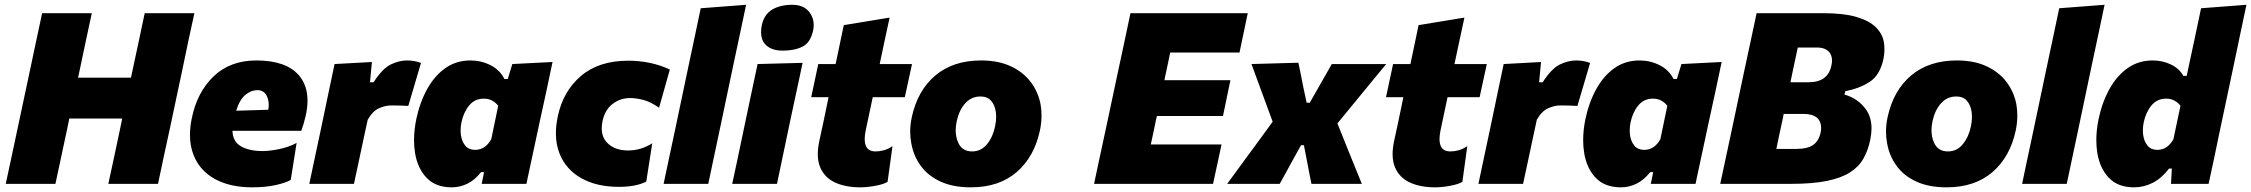

<svg xmlns="http://www.w3.org/2000/svg" viewBox="-20 -768 9404 802"><path d="M4 0Q16.5 -57 27.5 -109.5Q38.5 -162 53.5 -231.5L105 -473.5Q120 -543.5 131.5 -598.5Q143 -653.5 156 -713H363.5Q351 -654.5 339 -599Q327 -543.5 312.5 -473.5L306 -443.5H527L533.5 -473.5Q548.5 -543.5 560.2 -598.5Q572 -653.5 584.5 -713H792Q779 -654 767.2 -599Q755.5 -544 741 -473.5L689.5 -231Q674.5 -162 663.2 -109.5Q652 -57 640 0H432.5Q444.5 -56 456 -109Q467 -162 482 -231.5L490.5 -273H269.5L261 -231.5Q246 -161.5 234.8 -109Q223.5 -56.5 211.5 0Z M1034 14.5Q941 14.5 877.8 -20.2Q814.5 -55 789 -119.5Q773.5 -157.5 773.5 -204.5Q773.5 -237 781 -273.5Q803 -382.5 872.2 -449Q941.5 -515.5 1051 -515.5Q1174.5 -515.5 1228.5 -453.5Q1264.5 -411.5 1264.5 -348Q1264.5 -317.5 1256.5 -282.5Q1248 -247 1238.5 -221.5H951Q952.5 -176 987 -156.5Q1021.5 -137 1076.5 -137Q1106 -137 1146.2 -145.2Q1186.5 -153.5 1219 -171L1194.5 -16.5Q1174 -4.5 1131.8 5Q1089.5 14.5 1034 14.5ZM1055 -391.5Q1029 -391.5 1005 -371.8Q981 -352 966.5 -305.5L1100.5 -309.5Q1102.5 -320 1102.5 -330Q1102.5 -350.5 1094.5 -367Q1082.5 -391.5 1055 -391.5Z M1272 0Q1283 -52.5 1293.5 -102Q1304 -151 1317.5 -214.5L1328 -264.5Q1339.5 -321 1352 -379.5Q1364.5 -438 1377.5 -500.5L1533.5 -509L1525.5 -424.5H1540.5Q1577.5 -482 1612.5 -498.8Q1647.5 -515.5 1680 -515.5Q1712 -515.5 1738.5 -505L1685.5 -325.5Q1665.5 -327 1649 -327.2Q1632.5 -327.5 1612 -327.5Q1590 -327.5 1563.2 -315.8Q1536.5 -304 1516 -268L1502 -203.5Q1490.5 -149 1480.2 -101.2Q1470 -53.5 1458.5 0Z M1992 0Q1993.5 -6 1994.5 -12L2002 -49H1989.5Q1963.5 -16 1932.5 -0.8Q1901.5 14.5 1867 14.5Q1800 14.5 1762 -25.2Q1724 -65 1713.5 -130Q1709.5 -156 1709.5 -183Q1709.5 -225 1719 -271Q1734 -341.5 1764.8 -396.8Q1795.5 -452 1840.8 -483.8Q1886 -515.5 1945 -515.5Q1989.5 -515.5 2028.8 -495.8Q2068 -476 2087 -438H2101L2120 -500.5L2288 -509Q2274.5 -446 2262 -386Q2249 -325.5 2235.5 -264.5L2183.5 -22Q2181 -11 2179 0ZM1964.5 -142Q2007 -142 2032 -186.5L2061 -326Q2051.5 -339 2036.2 -347.5Q2021 -356 2001 -356Q1963.5 -356 1940 -327.8Q1916.5 -299.5 1907.5 -257Q1904 -240 1904 -223.5Q1904 -213 1905.5 -202.5Q1909.5 -176 1924 -159Q1938.5 -142 1964.5 -142Z M2565.5 12.5Q2472 12.5 2408 -23.8Q2344 -60 2317.5 -126Q2302 -164.5 2302 -211Q2302 -244.5 2310 -282Q2332 -387 2406.8 -450.8Q2481.5 -514.5 2604.5 -514.5Q2651 -514.5 2695 -505.2Q2739 -496 2778 -477.5L2733 -318Q2696.5 -343.5 2665.8 -351Q2635 -358.5 2612.5 -358.5Q2572 -358.5 2540 -334.8Q2508 -311 2497.5 -265.5Q2493.5 -247.5 2493.5 -232Q2493.5 -195.5 2515.5 -172.5Q2546.5 -139.5 2603 -139.5Q2657.5 -139.5 2704.5 -169.5L2679.5 -9.5Q2636.5 12.5 2565.5 12.5Z M2752 0Q2763 -52.5 2773.5 -102Q2784 -151.5 2797.5 -214.5L2856 -492.5Q2869 -553.5 2881.5 -612.5Q2893.5 -671.5 2907 -733.5L3096.5 -748Q3084 -690 3071 -627Q3057.5 -563.5 3042.5 -493.5L2984 -215Q2970.5 -151 2960 -102Q2949.5 -52.5 2938.5 0Z M3038.5 0Q3049.5 -52.5 3060.5 -102.5Q3071 -152 3084 -214.5L3094.5 -264.5Q3105.5 -317 3114 -357.2Q3122.5 -397.5 3129.8 -431.5Q3137 -465.5 3144.5 -500.5L3332.5 -505.5Q3325 -469.5 3317.5 -434.5Q3310 -399.5 3301.2 -358.8Q3292.5 -318 3281 -264.5L3270.5 -214.5Q3257.5 -152.5 3247 -102.5Q3236.5 -52.5 3225.5 0ZM3249.5 -556.5Q3200 -556.5 3176 -583.5Q3159 -602.5 3159 -633.5Q3159 -646.5 3162 -662Q3171.5 -707.5 3205.2 -727.8Q3239 -748 3289 -748Q3338 -748 3361.5 -716.5Q3379 -693 3379 -663.5Q3379 -653 3376.5 -641.5Q3366 -590.5 3332.8 -573.5Q3299.5 -556.5 3249.5 -556.5Z M3574 14.5Q3512 14.5 3468.5 -5.5Q3425 -25.5 3406.5 -68Q3396 -92 3396 -124.5Q3396 -148.5 3402 -177.5Q3410.5 -217.5 3419.5 -258.5Q3428 -299.5 3441 -362H3368.5L3398 -500.5H3470.5Q3479.5 -545 3488 -584Q3496 -622.5 3504.5 -663L3696 -694.5Q3685 -644.5 3675.5 -599.5Q3666 -554 3654.5 -500.5H3789.5L3759.5 -362H3625.5L3596 -222.5Q3592 -203 3592 -188Q3592 -170.5 3597 -158.5Q3606.5 -135.5 3638 -135.5Q3652.5 -135.5 3670.5 -140Q3688.5 -144.5 3708 -157.5L3687.5 -8.5Q3670.5 2 3636 8.2Q3601.5 14.5 3574 14.5Z M4035 14.5Q3960.5 14.5 3908.2 -9.8Q3856 -34 3825.8 -75.8Q3795.5 -117.5 3786.5 -170Q3782 -193.5 3782 -218Q3782 -247.5 3788.5 -278Q3812.5 -390 3887 -452.8Q3961.5 -515.5 4078 -515.5Q4150 -515.5 4202 -491.2Q4254 -467 4285.2 -425.8Q4316.5 -384.5 4326.5 -332.5Q4330.5 -309.5 4330.5 -285.5Q4330.5 -255 4324 -223.5Q4300.5 -113 4226.8 -49.2Q4153 14.5 4035 14.5ZM4040.5 -135.5Q4078.5 -135.5 4103.2 -166.2Q4128 -197 4136.5 -240Q4141 -260.5 4141 -279.5Q4141 -290.5 4139.5 -301Q4135.5 -329.5 4119.8 -347.2Q4104 -365 4075.5 -365Q4037 -365 4011.2 -335.8Q3985.5 -306.5 3976 -260.5Q3972 -241.5 3972 -224Q3972 -196.5 3982 -173.5Q3998 -135.5 4040.5 -135.5Z M4550 0Q4562 -56.5 4573.2 -109.2Q4584.5 -162 4599.5 -231L4651 -473.5Q4666 -544 4678 -599Q4689.5 -654 4702 -713H5192L5157.5 -548.5H4868Q4863 -524 4857.5 -497.8Q4852 -471.5 4845.5 -442L4844 -433H5119.5L5088.5 -283.5H4812.5L4808 -264Q4802.5 -236.5 4797.2 -212Q4792 -187.5 4787 -164.5H5082.5L5047 0Z M5106 0Q5131.5 -35 5150.8 -61.2Q5170 -87.5 5187.2 -111Q5204.5 -134.5 5224.5 -161.5L5296 -259.5L5263 -349.5Q5249 -387 5237 -420Q5225 -453 5207.5 -500.5L5403.5 -506Q5409.5 -478.5 5414.2 -454.2Q5419 -430 5424 -404L5438 -339H5451L5487.5 -403Q5502.5 -429 5515.5 -452Q5528 -474.5 5543 -500.5H5770.5Q5743 -467.5 5723 -443.2Q5703 -419 5685.5 -397.5Q5667.5 -375.5 5646.5 -350L5566.5 -252.5L5604 -159Q5619 -122 5633.5 -86Q5648 -50 5668.5 0H5458Q5453 -24 5449 -45Q5445 -66 5440 -92L5426.5 -161.5H5414.5L5378.5 -96.5Q5363.5 -69 5351.8 -47.8Q5340 -26.5 5325.5 0Z M5975 14.5Q5913 14.5 5869.5 -5.5Q5826 -25.5 5807.5 -68Q5797 -92 5797 -124.5Q5797 -148.5 5803 -177.5Q5811.5 -217.5 5820.5 -258.5Q5829 -299.5 5842 -362H5769.5L5799 -500.5H5871.5Q5880.5 -545 5889 -584Q5897 -622.5 5905.5 -663L6097 -694.5Q6086 -644.5 6076.5 -599.5Q6067 -554 6055.5 -500.5H6190.5L6160.5 -362H6026.5L5997 -222.5Q5993 -203 5993 -188Q5993 -170.5 5998 -158.5Q6007.5 -135.5 6039 -135.5Q6053.5 -135.5 6071.5 -140Q6089.5 -144.5 6109 -157.5L6088.5 -8.5Q6071.5 2 6037 8.2Q6002.5 14.5 5975 14.5Z M6155.5 0Q6166.5 -52.5 6177 -102Q6187.5 -151 6201 -214.5L6211.5 -264.5Q6223 -321 6235.5 -379.5Q6248 -438 6261 -500.5L6417 -509L6409 -424.5H6424Q6461 -482 6496 -498.8Q6531 -515.5 6563.5 -515.5Q6595.5 -515.5 6622 -505L6569 -325.5Q6549 -327 6532.5 -327.2Q6516 -327.5 6495.5 -327.5Q6473.5 -327.5 6446.8 -315.8Q6420 -304 6399.5 -268L6385.5 -203.5Q6374 -149 6363.8 -101.2Q6353.5 -53.5 6342 0Z M6875.5 0Q6877 -6 6878 -12L6885.5 -49H6873Q6847 -16 6816 -0.8Q6785 14.5 6750.5 14.5Q6683.5 14.5 6645.5 -25.2Q6607.5 -65 6597 -130Q6593 -156 6593 -183Q6593 -225 6602.5 -271Q6617.5 -341.5 6648.2 -396.8Q6679 -452 6724.2 -483.8Q6769.5 -515.5 6828.5 -515.5Q6873 -515.5 6912.2 -495.8Q6951.5 -476 6970.5 -438H6984.5L7003.5 -500.5L7171.5 -509Q7158 -446 7145.5 -386Q7132.5 -325.5 7119 -264.5L7067 -22Q7064.5 -11 7062.5 0ZM6848 -142Q6890.5 -142 6915.5 -186.5L6944.5 -326Q6935 -339 6919.8 -347.5Q6904.5 -356 6884.5 -356Q6847 -356 6823.5 -327.8Q6800 -299.5 6791 -257Q6787.5 -240 6787.5 -223.5Q6787.5 -213 6789 -202.5Q6793 -176 6807.5 -159Q6822 -142 6848 -142Z M7460.5 0H7165.5Q7178 -56.5 7189 -109.5Q7200 -162 7215 -231L7266.5 -474.5Q7281.5 -543.5 7293.2 -598.8Q7305 -654 7317.5 -713H7593.5Q7681.5 -713 7735.2 -697Q7789 -681 7816 -653.8Q7843 -626.5 7849 -592.5Q7851.5 -577.5 7851.5 -562Q7851.5 -542.5 7847.5 -522.5Q7833 -454.5 7790.5 -426.5Q7748 -398.5 7688 -387L7684.5 -373Q7742.5 -356.5 7775.5 -309Q7797.5 -277 7797.5 -232Q7797.5 -210.5 7792.5 -185.5Q7783.5 -141 7764 -106.2Q7744.5 -71.5 7707.8 -48Q7671 -24.5 7611 -12.2Q7551 0 7460.5 0ZM7489.5 -569.5Q7483 -539 7476 -506.5Q7469 -473.5 7460 -430.5L7459 -424.5H7535Q7616 -424.5 7630 -495Q7632.5 -506 7632.5 -515.5Q7632.5 -535.5 7621.5 -549.5Q7605.5 -569.5 7569.5 -569.5ZM7400 -146H7485.5Q7528.5 -146 7552.8 -162Q7577 -178 7585 -215Q7587 -225.5 7587 -234.5Q7587 -256.5 7574.5 -271.5Q7556 -292 7514.5 -292H7430.5L7427.5 -275.5Q7418.5 -234.5 7412 -204Q7405.5 -173.5 7400 -146Z M8111 14.5Q8036.5 14.5 7984.2 -9.8Q7932 -34 7901.8 -75.8Q7871.5 -117.5 7862.5 -170Q7858 -193.5 7858 -218Q7858 -247.5 7864.5 -278Q7888.5 -390 7963 -452.8Q8037.5 -515.5 8154 -515.5Q8226 -515.5 8278 -491.2Q8330 -467 8361.2 -425.8Q8392.5 -384.5 8402.5 -332.5Q8406.5 -309.5 8406.5 -285.5Q8406.5 -255 8400 -223.5Q8376.5 -113 8302.8 -49.2Q8229 14.5 8111 14.5ZM8116.5 -135.5Q8154.5 -135.5 8179.2 -166.2Q8204 -197 8212.5 -240Q8217 -260.5 8217 -279.5Q8217 -290.5 8215.5 -301Q8211.5 -329.5 8195.8 -347.2Q8180 -365 8151.5 -365Q8113 -365 8087.2 -335.8Q8061.5 -306.5 8052 -260.5Q8048 -241.5 8048 -224Q8048 -196.5 8058 -173.5Q8074 -135.5 8116.5 -135.5Z M8426.5 0Q8437.5 -52.5 8448 -102Q8458.5 -151.5 8472 -214.5L8530.5 -492.5Q8543.5 -553.5 8556 -612.5Q8568 -671.5 8581.5 -733.5L8771 -748Q8758.5 -690 8745.5 -627Q8732 -563.5 8717 -493.5L8658.5 -215Q8645 -151 8634.5 -102Q8624 -52.5 8613 0Z M8894 14.5Q8827 14.5 8789 -25.2Q8751 -65 8740.5 -130Q8736.5 -156 8736.5 -183Q8736.5 -225 8746 -271Q8761 -341.5 8791.8 -396.8Q8822.5 -452 8867.8 -483.8Q8913 -515.5 8972 -515.5Q9012.5 -515.5 9047.8 -498.8Q9083 -482 9100 -451H9114L9123 -493.5Q9136 -553 9148.5 -612.2Q9161 -671.5 9174 -733.5L9363.5 -748Q9351.5 -690 9338 -627Q9324.5 -563.5 9310 -493.5L9251 -215Q9237.5 -151 9227.5 -102Q9217 -52.5 9205.5 0H9048.5L9052 -64H9040.5Q9009 -23 8971.8 -4.2Q8934.5 14.5 8894 14.5ZM8991.5 -142Q9034 -142 9058.5 -186.5L9088 -326Q9078.5 -339 9063.2 -347.5Q9048 -356 9028 -356Q8990.5 -356 8967 -327.8Q8943.5 -299.5 8934.5 -257Q8931 -240 8931 -223.5Q8931 -213 8932.5 -202.5Q8936.5 -176 8951 -159Q8965.5 -142 8991.5 -142Z"/></svg>

Font: Heraclito ExtraBold
Style: Italic
Weight: 800
Italic angle: -12°
Designer: Kostas Bartsokas (font) & Cristiano Sobral (main changes)
Foundry: Kostas Bartsokas (font) & Cristiano Sobral (main changes)
Version: Version 1.00;July 8, 2020;FontCreator 13.0.0.2655 64-bit